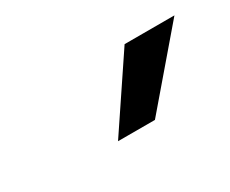

<svg xmlns="http://www.w3.org/2000/svg" viewBox="-42 -820 415 347"><g transform="rotate(-30 166.0 -646.0)"><path d="M332 -719H228L130 -573H207Z"/></g></svg>

Font: Falling Sky
Style: CondObl
Weight: 400
Designer: Paul D. Hunt
Foundry: Adobe Systems Incorporated
Version: Version 1.02